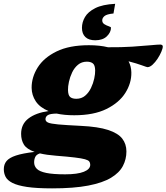

<svg xmlns="http://www.w3.org/2000/svg" viewBox="-108 -780 894 1032"><path d="M172 232.5Q88.5 232.5 37 224.8Q-14.5 217 -41.5 203Q-68.5 189 -78 170.2Q-87.5 151.5 -87.5 129.5Q-87.5 103.5 -73 85.8Q-58.5 68 -22.5 56Q13.5 44 78 36.5Q35.5 21.5 20.5 -2.8Q5.5 -27 5.5 -60.5Q5.5 -113 45 -143.2Q84.5 -173.5 153 -183Q106 -202.5 84.2 -235.5Q62.5 -268.5 62 -307.5Q61.5 -364.5 94.5 -417.2Q127.5 -470 196 -503.5Q264.5 -537 369.5 -537Q428 -537 472.5 -526Q545 -525.5 603.2 -529.2Q661.5 -533 700.8 -536.8Q740 -540.5 754 -540.5Q758 -540.5 762.5 -538.2Q767 -536 767 -530.5Q767 -520 759.2 -501.8Q751.5 -483.5 739 -464.5Q726.5 -445.5 712 -432.2Q697.5 -419 684.5 -419Q681.5 -419 654.2 -429Q627 -439 583 -450.5Q597.5 -423.5 598 -390.5Q599 -333.5 565.8 -280.8Q532.5 -228 464.2 -194.2Q396 -160.5 291 -160.5Q238 -160.5 196.5 -169.5Q160.5 -169 148.5 -160.8Q136.5 -152.5 136.5 -139.5Q136.5 -127.5 150.2 -121.2Q164 -115 205 -111.2Q246 -107.5 326.5 -103.5Q419.5 -99 473 -81.5Q526.5 -64 549 -35Q571.5 -6 571.5 34Q571.5 76 552.5 112.2Q533.5 148.5 488.8 175.5Q444 202.5 366.5 217.5Q289 232.5 172 232.5ZM302 -249Q330 -249 349.5 -265.5Q369 -282 381 -307Q393 -332 398.5 -357.8Q404 -383.5 403.5 -401.5Q403 -430 391.2 -439.2Q379.5 -448.5 359 -448.5Q331 -448.5 311.2 -432Q291.5 -415.5 279.8 -390.8Q268 -366 262.5 -340.2Q257 -314.5 257.5 -296.5Q258 -267.5 269.5 -258.2Q281 -249 302 -249ZM75.5 92.5Q75.5 113 90 127.5Q104.5 142 140.8 149.5Q177 157 242 157Q308.5 157 342.8 143.2Q377 129.5 377 105.5Q377 95 371.8 88Q366.5 81 348.8 76Q331 71 294 66.5Q257 62 193.5 57Q142 53 106.5 44.5Q88 50.5 81.8 63.2Q75.5 76 75.5 92.5ZM488.5 -631Q488.5 -606.5 466.5 -585Q444.5 -563.5 404 -563.5Q369 -563.5 350.8 -581Q332.5 -598.5 332.5 -630.5Q332.5 -660.5 348.8 -688.5Q365 -716.5 404 -736.2Q443 -756 511 -759.5L502 -707.5Q466 -704 453.8 -693.8Q441.5 -683.5 441.5 -670.5Q441.5 -657 453.2 -649.8Q465 -642.5 476.8 -638.8Q488.5 -635 488.5 -631Z"/></svg>

Font: Newsreader Caption ExtraBold
Style: Italic
Weight: 800
Italic angle: -17°
Designer: Hugues Gentile
Foundry: Production Type
Version: Version 1.001